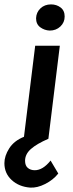

<svg xmlns="http://www.w3.org/2000/svg" viewBox="-58 -631 332 873"><path d="M236 -556Q236 -529 216.5 -510.5Q197 -492 168 -492Q144 -493 125 -507Q106 -521 106 -548Q107 -575 126 -593Q145 -611 174 -611Q199 -611 217.5 -597Q236 -583 236 -556ZM56 100Q56 122 68.5 132.5Q81 143 100 143Q137 143 172 99L207 158Q184 187 147.5 205.5Q111 224 79 222Q28 218 -5 187.5Q-38 157 -38 111Q-38 78 -16 43.5Q6 9 51 -9L102 -423H214L162 0Q109 23 82.5 46.5Q56 70 56 100Z"/></svg>

Font: Josefin Sans SemiBold
Style: Italic
Weight: 600
Italic angle: -7°
Designer: Santiago Orozco
Foundry: Typemade
Version: Version 2.000